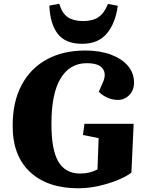

<svg xmlns="http://www.w3.org/2000/svg" viewBox="-20 -996 778 1030"><path d="M697 -332 685 -70Q658 -49 611.5 -30Q565 -11 510 1.5Q455 14 400 14Q235 14 141 -73.5Q47 -161 48 -323Q48 -450 96 -540Q144 -630 231.5 -677.5Q319 -725 437 -725Q516 -725 575 -703Q634 -681 666.5 -642.5Q699 -604 699 -553Q699 -512 673.5 -486Q648 -460 612 -460Q584 -460 556.5 -472Q529 -484 510 -504L532 -554Q552 -599 531 -628Q510 -657 445 -657Q355 -657 305.5 -576Q256 -495 256 -334Q255 -195 292.5 -130Q330 -65 410 -65Q461 -65 503 -87L509 -255L425 -272L433 -332ZM298 -976Q313 -924 344 -903.5Q375 -883 426 -883Q478 -883 509 -904.5Q540 -926 559 -975L612 -965Q599 -870 552.5 -815.5Q506 -761 421 -761Q330 -761 289 -815.5Q248 -870 245 -966Z"/></svg>

Font: Literata 36pt ExtraBold
Style: Italic
Weight: 800
Italic angle: -2°
Designer: Latin by Veronika Burian and Jose Scaglione. Greek by Irene Vlachou. Cyrillic by Vera Evstafieva
Foundry: TypeTogether
Version: Version 3.002